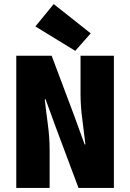

<svg xmlns="http://www.w3.org/2000/svg" viewBox="-20 -924 640 944"><path d="M60 0V-650H234L343 -360L396 -214H400Q394 -267 385 -334.5Q376 -402 376 -462V-650H540V0H366L257 -291L204 -436H200Q206 -381 215 -314.5Q224 -248 224 -188V0ZM350 -674 154 -794 244 -904 426 -760Z"/></svg>

Font: Source Code Pro ExtraLight Black
Style: Regular
Weight: 900
Monospace: yes
Version: Version 1.018;hotconv 1.0.116;makeotfexe 2.5.65601